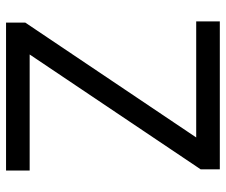

<svg xmlns="http://www.w3.org/2000/svg" viewBox="-76 -671 747 635"><g transform="rotate(90 297.5 -353.5)"><path d="M54.7 -63.5 434.6 -628.9H50.8V-707H540V-643.6L160.2 -78.1H543.9V0H54.7Z"/></g></svg>

Font: WEMIX Pretendard Variable
Style: Regular
Weight: 400
Designer: Base glyphs from Inter by Rasmus Andersson; Hangeul glyphs from Noto Sans CJK(Source Han Sans) by Jang Soo-young and Kan
Foundry: Kil Hyung-jin
Version: Version 1.000;Glyphs 3.2 (3208)